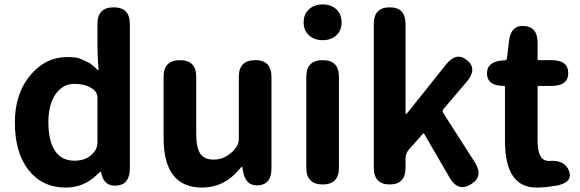

<svg xmlns="http://www.w3.org/2000/svg" viewBox="-20 -831 2615 865"><path d="M276 14Q171 14 109 -64.5Q47 -143 47 -280Q47 -411 119 -495Q187 -574 282 -574Q326 -574 344 -565.5Q362 -557 376.5 -550.5Q391 -544 420 -516Q424 -513 424 -518L421 -562Q419 -601 419 -640V-723Q419 -798 492 -798Q565 -798 565 -723V-73Q565 0 507 5Q448 11 436 -53Q435 -58 433 -58Q431 -58 416 -43Q357 14 276 14ZM404 -146Q419 -165 419 -189V-391Q419 -411 404 -425Q373 -453 314 -453Q264 -453 232 -409Q198 -362 198 -281Q198 -195 228 -151Q258 -107 315.5 -107Q373 -107 404 -146Z M890 14Q717 14 717 -210V-485Q717 -560 791 -560Q864 -560 864 -485V-229Q864 -165 882.5 -138.5Q901 -112 942 -112Q976 -112 1001.5 -128Q1027 -144 1041 -163Q1056 -182 1056 -206V-485Q1056 -560 1130 -560Q1203 -560 1203 -485V-73Q1203 0 1144 4Q1084 8 1074 -65L1073 -72Q1072 -80 1070 -80Q1068 -80 1055 -65Q989 14 890 14Z M1434 0Q1360 0 1360 -75V-485Q1360 -560 1434 -560Q1507 -560 1507 -485V-75Q1507 0 1434 0ZM1434 -650Q1396 -650 1372 -672Q1348 -694 1348 -730.5Q1348 -767 1372 -789Q1396 -811 1434 -811Q1472 -811 1495.5 -789Q1519 -767 1519 -730.5Q1519 -694 1495.5 -672Q1472 -650 1434 -650Z M1736 0Q1664 0 1664 -75V-723Q1664 -798 1736 -798Q1807 -798 1807 -723V-323Q1807 -318 1809.5 -318Q1812 -318 1824 -333L1989 -540Q2036 -599 2084 -560Q2132 -521 2083 -463L1978 -340Q1971 -331 1977 -322L2119 -100Q2160 -36 2102 -1Q2044 35 2006 -30L1891 -228Q1888 -232 1885 -228L1822 -157Q1807 -140 1807 -117V-75Q1807 0 1736 0Z M2480 6Q2439 14 2397 14Q2255 14 2255 -196V-439Q2255 -444 2250 -444Q2176 -444 2174 -498Q2172 -553 2245 -559H2254Q2263 -560 2264 -569L2273 -645Q2281 -718 2341 -714Q2402 -711 2402 -637V-565Q2402 -560 2407 -560H2465Q2540 -560 2540 -502Q2540 -444 2465 -444H2407Q2402 -444 2402 -439V-196Q2402 -102 2457 -106Q2525 -111 2544 -60Q2562 -9 2485 6Z"/></svg>

Font: Resource Han Rounded KR
Style: Bold
Weight: 700
Designer: Cyano Hao (round all glyphs); Ryoko NISHIZUKA 西塚涼子 (kana, bopomofo & ideographs); Paul D. Hunt (Latin, Greek & Cyrillic)
Foundry: Cyano Hao
Version: 0.990